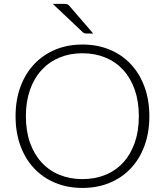

<svg xmlns="http://www.w3.org/2000/svg" viewBox="-20 -940 832 968"><path d="M733 -354Q733 -272 708.5 -205.2Q684 -138.5 639.5 -91.2Q595 -44 532.8 -18.2Q470.5 7.5 395.5 7.5Q320.5 7.5 258.5 -18.2Q196.5 -44 152 -91.2Q107.5 -138.5 83 -205.2Q58.5 -272 58.5 -354Q58.5 -435.5 83 -502.2Q107.5 -569 152 -616.2Q196.5 -663.5 258.5 -689.5Q320.5 -715.5 395.5 -715.5Q470.5 -715.5 532.8 -689.8Q595 -664 639.5 -616.5Q684 -569 708.5 -502.2Q733 -435.5 733 -354ZM680 -354Q680 -428 659.5 -487Q639 -546 601.5 -587Q564 -628 511.5 -649.8Q459 -671.5 395.5 -671.5Q332.5 -671.5 280 -649.8Q227.5 -628 189.8 -587Q152 -546 131.2 -487Q110.5 -428 110.5 -354Q110.5 -279.5 131.2 -220.8Q152 -162 189.8 -121Q227.5 -80 280 -58.5Q332.5 -37 395.5 -37Q459 -37 511.5 -58.5Q564 -80 601.5 -121Q639 -162 659.5 -220.8Q680 -279.5 680 -354ZM300 -920.5Q312 -920.5 318.2 -918.8Q324.5 -917 330.5 -909.5L450 -771H417.5Q411 -771 406.8 -772Q402.5 -773 398 -777L246 -920.5Z"/></svg>

Font: Lato 2
Style: Regular
Weight: 300
Designer: Lukasz Dziedzic with Adam Twardoch and Botio Nikoltchev
Foundry: tyPoland Lukasz Dziedzic
Version: Version 2.015; 2015-08-06; http://www.latofonts.com/